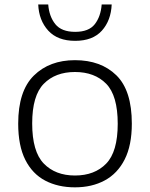

<svg xmlns="http://www.w3.org/2000/svg" viewBox="-20 -814 660 844"><path d="M309.5 9.5Q235 9.5 178.8 -20Q122.5 -49.5 91.2 -111.5Q60 -173.5 60 -270.5Q60 -414 128.8 -481.8Q197.5 -549.5 309.5 -549.5Q423.5 -549.5 491.5 -483Q559.5 -416.5 559.5 -270.5Q559.5 -175 528 -113Q496.5 -51 440.2 -20.8Q384 9.5 309.5 9.5ZM309.5 -42.5Q396 -42.5 446.8 -94.8Q497.5 -147 497.5 -270Q497.5 -394 446.8 -445.8Q396 -497.5 309.5 -497.5Q223.5 -497.5 172.5 -445.8Q121.5 -394 121.5 -271.5Q121.5 -147.5 172.5 -95Q223.5 -42.5 309.5 -42.5ZM310.5 -634.5Q233 -634.5 192 -679.5Q151 -724.5 148 -794.5H192Q196 -741.5 223.2 -707.8Q250.5 -674 310.5 -674Q370.5 -674 396.8 -707.8Q423 -741.5 427 -794.5H471Q468 -724 427.8 -679.2Q387.5 -634.5 310.5 -634.5Z"/></svg>

Font: Encode Sans Expanded Light
Style: Regular
Weight: 300
Width: 7
Designer: Multiple Designers
Foundry: Impallari Type
Version: Version 3.000; ttfautohint (v1.8.3) -l 8 -r 50 -G 200 -x 14 